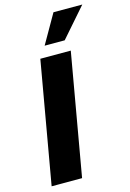

<svg xmlns="http://www.w3.org/2000/svg" viewBox="-132 -952 690 1017"><g transform="rotate(-15 213.0 -444.0)"><path d="M187 0 304 -668H137L20 0ZM287 -729 426 -888H268L177 -729Z"/></g></svg>

Font: Celebes ExtraBold
Style: Italic
Weight: 800
Italic angle: -10°
Designer: Anugrah Pasau
Foundry: Lafontype
Version: Version 1.000